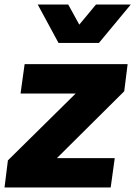

<svg xmlns="http://www.w3.org/2000/svg" viewBox="-46 -830 599 850"><path d="M-26 0 -11 -120 289 -416H45L63 -546H519L504 -426L206 -130H462L444 0ZM213 -640 121 -810H256L305 -721L379 -810H533L392 -640Z"/></svg>

Font: Plus Jakarta Sans ExtraBold
Style: Italic
Weight: 800
Italic angle: -8°
Designer: Gumpita Rahayu
Foundry: Tokotype
Version: Version 2.071; ttfautohint (v1.8.4.7-5d5b);gftools[0.9.29]